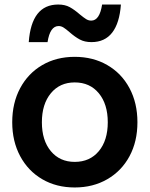

<svg xmlns="http://www.w3.org/2000/svg" viewBox="-20 -815 661 848"><path d="M34 -275Q34 -360 69 -425.5Q104 -491 166.5 -527.5Q229 -564 310 -564Q391 -564 454 -527.5Q517 -491 552 -425.5Q587 -360 587 -275Q587 -190 552 -125Q517 -60 454 -23.5Q391 13 310 13Q229 13 166.5 -23.5Q104 -60 69 -125.5Q34 -191 34 -275ZM310 -100Q377 -100 416.5 -147.5Q456 -195 456 -275Q456 -355 416.5 -403Q377 -451 310 -451Q244 -451 204.5 -403Q165 -355 165 -275Q165 -195 204.5 -147.5Q244 -100 310 -100ZM237 -795Q267 -795 288 -783.5Q309 -772 333 -751Q350 -737 360.5 -730.5Q371 -724 383 -724Q420 -724 431 -795H514Q508 -713 475.5 -671Q443 -629 384 -629Q354 -629 332.5 -640.5Q311 -652 287 -673Q271 -687 260.5 -693.5Q250 -700 239 -700Q201 -700 190 -629H107Q119 -795 237 -795Z"/></svg>

Font: Application Semibold
Style: Regular
Weight: 600
Designer: Wei Huang
Foundry: Wei Huang
Version: Version 0.012